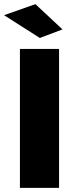

<svg xmlns="http://www.w3.org/2000/svg" viewBox="-47 -912 353 932"><path d="M49.7 0V-674.5H239.7V0ZM146.4 -727.7 -27.3 -838.3 124.9 -891.9 256.3 -769.3Z"/></svg>

Font: Titillium Web SemiBold
Style: Regular
Weight: 600
Designer: Mohamed Gaber, Accademia di Belle Arti di Urbino
Foundry: Kief Type Foundry, Accademia di Belle Arti di Urbino
Version: Version 3.000; ttfautohint (v1.8.4)